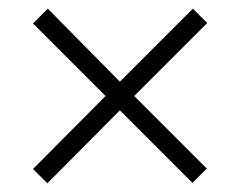

<svg xmlns="http://www.w3.org/2000/svg" viewBox="-20 -574 554 442"><path d="M424 -554 256 -386 90 -554 56 -520 223 -353 56 -185 89 -152 256 -320 423 -153 456 -186 289 -353 457 -521Z"/></svg>

Font: Noto Sans Ethiopic SemiCondensed Light
Style: Regular
Weight: 300
Width: 4
Designer: Monotype Design Team
Foundry: Monotype Imaging Inc.
Version: Version 2.102